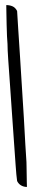

<svg xmlns="http://www.w3.org/2000/svg" viewBox="-20 -737 144 762"><path d="M47.9 -18.6Q44.9 -39.1 42 -81.5Q39.1 -124 35.2 -177.7Q31.2 -231.4 27.3 -290.5Q23.4 -349.6 19.5 -403.3Q15.6 -457 12.7 -499.5Q9.8 -542 9.8 -562.5Q8.8 -571.3 7.8 -593.3Q6.8 -615.2 6.3 -639.6Q5.9 -664.1 5.4 -686Q4.9 -708 4.9 -716.8Q18.6 -716.8 29.8 -711.9Q41 -707 47.9 -693.4Q48.8 -670.9 52.2 -624Q55.7 -577.1 59.1 -518.1Q62.5 -459 66.9 -393.6Q71.3 -328.1 74.7 -269Q78.1 -210 80.6 -163.1Q83 -116.2 85 -93.8Q85 -88.9 85.4 -74.7Q85.9 -60.5 85.9 -44.4Q85.9 -28.3 86.4 -14.6Q86.9 -1 86.9 4.9Q74.2 4.9 64 -1Q53.7 -6.8 47.9 -18.6Z"/></svg>

Font: Annie Use Your Telescope
Style: Regular
Weight: 400
Version: Version 1.003 2001